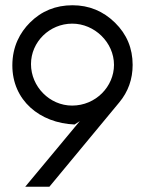

<svg xmlns="http://www.w3.org/2000/svg" viewBox="-20 -711 552 731"><path d="M98 -467C98 -551.5 168.8 -621 255 -621C340 -621 414 -549.5 414 -464C414 -381.8 344.8 -309 254.5 -309C168.9 -309 98 -381.3 98 -467ZM264 -237 284 -250 76 0H168L434 -321C468 -361.8 485 -409.5 485 -464C485 -527.1 462.7 -580.6 418 -624.5C372.9 -668.8 318.9 -691 256 -691C192 -691 138 -669 94 -625C56.3 -587.3 27 -534.1 27 -462C27 -329.1 131 -242.5 264 -237Z"/></svg>

Font: GI
Style: Regular
Weight: 400
Designer: Alfredo Marco Pradil
Version: Version 1.01 2015